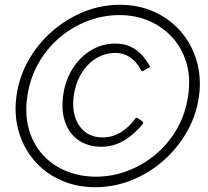

<svg xmlns="http://www.w3.org/2000/svg" viewBox="-20 -772 870 802"><path d="M378 10Q299 10 233.5 -19.5Q168 -49 123 -101.5Q78 -154 58 -223.5Q38 -293 49 -373Q60 -451 99 -520Q138 -589 197.5 -641Q257 -693 329.5 -722.5Q402 -752 481 -752Q560 -752 625.5 -722Q691 -692 736 -639.5Q781 -587 801.5 -517.5Q822 -448 811 -369Q800 -290 760.5 -221Q721 -152 661.5 -100Q602 -48 529 -19Q456 10 378 10ZM381 -34Q448 -34 512 -58Q576 -82 629.5 -126.5Q683 -171 719 -233.5Q755 -296 766 -373Q777 -448 758.5 -510Q740 -572 699 -616.5Q658 -661 601.5 -685Q545 -709 479 -709Q411 -709 346.5 -684.5Q282 -660 229 -615Q176 -570 140.5 -507.5Q105 -445 94 -369Q83 -293 101 -231Q119 -169 159 -125Q199 -81 256.5 -57.5Q314 -34 381 -34ZM461 -590Q497 -590 523.5 -578Q550 -566 570 -545Q590 -524 605 -497Q607 -495 606 -493.5Q605 -492 605 -491L576 -475Q574 -474 572 -475.5Q570 -477 568 -481Q549 -516 522 -533.5Q495 -551 463 -551Q419 -551 382 -528.5Q345 -506 320.5 -466Q296 -426 288 -373Q278 -295 311.5 -246.5Q345 -198 409 -198Q450 -198 486 -220.5Q522 -243 547 -279Q549 -281 552 -280Q555 -279 557 -277L575 -265Q578 -263 578 -256Q560 -234 540 -216Q520 -198 498 -185Q476 -172 452.5 -165.5Q429 -159 404 -159Q348 -159 308.5 -186Q269 -213 252 -262Q235 -311 244 -375Q253 -438 284 -486.5Q315 -535 361 -562.5Q407 -590 461 -590Z"/></svg>

Font: Libre Franklin Thin
Style: Italic
Weight: 100
Italic angle: -8°
Designer: Pablo Impallari, Rodrigo Fuenzalida, Nhung Nguyen
Foundry: Impallari Type
Version: Version 3.000